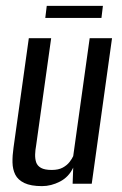

<svg xmlns="http://www.w3.org/2000/svg" viewBox="-20 -625 416 653"><path d="M123 8Q85 8 63 -2.5Q41 -13 32 -31Q23 -49 22.5 -72.5Q22 -96 26 -123L78 -495H154L103 -131Q100 -115 99.5 -100Q99 -85 103 -73Q107 -61 119.5 -54Q132 -47 156 -47Q179 -47 193.5 -55Q208 -63 216.5 -74Q225 -85 229 -94L285 -495H361L292 0H227L229 -55Q214 -23 184 -7.5Q154 8 123 8ZM134 -564 139 -605H330L325 -564Z"/></svg>

Font: Alumni Sans Thin Medium
Style: Italic
Weight: 500
Italic angle: -8°
Version: Version 1.016